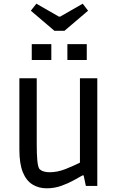

<svg xmlns="http://www.w3.org/2000/svg" viewBox="-20 -1007 645 1040"><path d="M233 13Q189 13 155.5 -8Q122 -29 103.5 -74.5Q85 -120 85 -197V-583H179V-225Q179 -172 182 -139.5Q185 -107 192 -94Q200 -84 214.5 -79Q229 -74 248 -74Q291 -74 334 -91Q377 -108 413 -126V-583H507V0H445L433 -57H427Q411 -48 380.5 -31Q350 -14 312.5 -0.5Q275 13 233 13ZM152 -682V-768H258V-682ZM345 -682V-768H450V-682ZM275 -840 147 -949 177 -987 299 -917H306L428 -987L457 -949L329 -840Z"/></svg>

Font: Ruda Medium
Style: Regular
Weight: 500
Version: Version 2.001